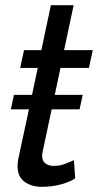

<svg xmlns="http://www.w3.org/2000/svg" viewBox="-20 -716 379 743"><path d="M48 -73Q48 -87 51 -102L92 -293H22L34 -349H104L126 -453H58L73 -522H140L177 -696H265L228 -522H339L324 -453H214L192 -349H300L288 -293H180L145 -129Q144 -125 143.5 -121.5Q143 -118 143 -114Q143 -93 156 -83.5Q169 -74 188 -74Q213 -74 235 -83Q257 -92 266 -96L271 -26Q253 -13 217.5 -3Q182 7 142 7Q102 7 75 -12.5Q48 -32 48 -73Z"/></svg>

Font: Raleway Medium
Style: Italic
Weight: 500
Italic angle: -12°
Designer: Matt McInerney, Pablo Impallari, Rodrigo Fuenzalida
Foundry: Matt McInerney, Pablo Impallari, Rodrigo Fuenzalida
Version: Version 4.026